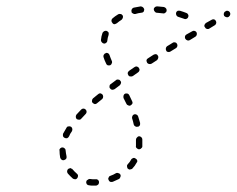

<svg xmlns="http://www.w3.org/2000/svg" viewBox="-20 -571 743 603"><path d="M262 -9Q258 -9 255 -6Q251 -4 251 0Q250 4 253 8Q256 11 260 11Q265 12 271 12Q277 12 282 12Q286 11 289 8Q291 5 291 1Q291 -1 290 -3Q289 -5 288 -6Q286 -7 284 -8Q282 -8 281 -8Q276 -8 271 -8Q267 -8 262 -9ZM323 -17Q322 -15 321 -13Q320 -12 320 -10Q320 -8 321 -6Q322 -2 326 0Q330 1 334 0Q344 -4 354 -9Q357 -11 358 -15Q360 -19 358 -23Q357 -24 355 -26Q354 -27 352 -27Q350 -28 348 -28Q346 -28 344 -27Q336 -22 327 -19Q325 -18 323 -17ZM205 -41Q204 -42 202 -43Q200 -43 198 -42Q196 -42 194 -40Q191 -38 191 -34Q190 -30 193 -26Q200 -18 209 -10Q210 -9 212 -9Q214 -8 216 -8Q218 -8 220 -9Q221 -10 223 -12Q225 -15 225 -19Q225 -23 221 -26Q214 -32 208 -39Q207 -41 205 -41ZM379 -52Q379 -50 379 -48Q379 -46 380 -44Q380 -42 382 -41Q383 -40 385 -39Q387 -38 389 -39Q391 -39 393 -40Q395 -40 396 -42Q404 -50 409 -60Q412 -63 411 -67Q410 -71 406 -73Q404 -74 402 -75Q401 -75 399 -75Q397 -74 395 -73Q393 -72 392 -70Q388 -62 381 -55Q380 -54 379 -52ZM183 -105Q180 -108 176 -108Q174 -108 172 -107Q170 -106 169 -105Q168 -103 167 -102Q166 -100 167 -98Q167 -87 169 -76Q170 -72 174 -69Q177 -67 181 -68Q183 -69 185 -70Q187 -71 188 -73Q189 -74 189 -76Q189 -78 189 -80Q187 -89 186 -99Q186 -103 183 -105ZM407 -113Q406 -109 409 -106Q412 -103 416 -102Q418 -102 420 -103Q422 -103 423 -105Q425 -106 426 -108Q427 -109 427 -111Q427 -118 427 -124Q427 -129 427 -133Q427 -135 426 -137Q425 -139 424 -140Q423 -141 421 -142Q419 -143 417 -143Q413 -143 410 -139Q407 -136 407 -132Q407 -128 407 -124Q407 -119 407 -113ZM207 -167Q206 -171 203 -173Q199 -175 195 -174Q191 -174 189 -170Q183 -160 178 -151Q177 -147 178 -143Q179 -140 183 -138Q187 -136 191 -137Q195 -139 197 -143Q200 -151 206 -159Q208 -163 207 -167ZM405 -174Q408 -172 412 -173Q414 -173 416 -174Q418 -176 419 -177Q420 -179 420 -181Q420 -183 420 -185Q417 -195 414 -205Q413 -209 409 -211Q405 -213 402 -212Q400 -211 398 -210Q397 -209 396 -207Q395 -205 395 -203Q394 -201 395 -199Q398 -190 400 -180Q401 -176 405 -174ZM252 -220Q252 -224 249 -227Q246 -230 242 -230Q238 -230 235 -227Q227 -219 220 -211Q218 -208 218 -204Q218 -200 221 -197Q224 -195 229 -195Q233 -195 235 -198Q242 -205 249 -213Q252 -216 252 -220ZM379 -242Q381 -241 383 -240Q385 -239 387 -239Q389 -239 390 -240Q394 -242 396 -246Q397 -250 395 -253Q391 -262 386 -272Q384 -276 381 -277Q377 -278 373 -277Q369 -275 368 -271Q367 -267 368 -263Q373 -254 377 -245Q378 -243 379 -242ZM304 -267Q304 -271 302 -274Q299 -277 295 -278Q291 -278 288 -275Q280 -269 272 -262Q269 -259 269 -255Q268 -251 271 -248Q274 -245 278 -244Q282 -244 285 -247Q293 -253 301 -260Q304 -263 304 -267ZM360 -310Q361 -314 358 -317Q356 -321 351 -321Q347 -322 344 -319L328 -307Q324 -305 324 -300Q323 -296 326 -293Q328 -290 332 -289Q336 -289 340 -291L356 -303Q359 -306 360 -310ZM418 -350Q419 -354 416 -358Q414 -361 410 -362Q406 -363 402 -360L386 -349Q382 -346 381 -342Q381 -338 383 -335Q385 -331 389 -331Q393 -330 397 -332L414 -344Q417 -346 418 -350ZM318 -366Q322 -365 326 -366Q330 -368 331 -372Q333 -376 331 -380Q327 -389 324 -398Q323 -402 319 -404Q315 -406 312 -404Q308 -403 306 -399Q304 -396 305 -392Q308 -382 313 -372Q314 -368 318 -366ZM477 -389Q478 -393 476 -396Q474 -400 470 -401Q466 -401 462 -399L445 -388Q441 -386 440 -382Q440 -378 442 -374Q444 -371 448 -370Q452 -369 456 -371L473 -382Q476 -385 477 -389ZM537 -426Q538 -430 536 -433Q535 -435 534 -436Q532 -437 530 -438Q528 -438 526 -438Q524 -438 523 -437L505 -426Q502 -424 501 -420Q500 -416 502 -412Q503 -411 504 -409Q506 -408 508 -408Q510 -407 512 -408Q514 -408 515 -409L533 -420Q536 -422 537 -426ZM300 -438Q302 -435 307 -434Q311 -434 314 -437Q317 -439 317 -443Q318 -453 321 -461Q322 -465 321 -469Q319 -472 315 -474Q311 -475 307 -473Q304 -471 302 -468Q298 -457 297 -445Q297 -441 300 -438ZM598 -462Q599 -466 597 -470Q595 -473 591 -474Q587 -475 584 -473L566 -463Q562 -461 561 -457Q560 -453 562 -449Q565 -445 569 -444Q573 -443 576 -445L594 -456Q597 -458 598 -462ZM659 -498Q660 -502 658 -505Q657 -507 656 -508Q654 -510 652 -510Q650 -511 648 -510Q646 -510 645 -509L627 -499Q623 -496 622 -492Q621 -488 624 -485Q625 -483 626 -482Q628 -481 630 -480Q632 -480 634 -480Q636 -480 637 -481L655 -492Q658 -494 659 -498ZM330 -506Q330 -502 333 -499Q334 -497 336 -496Q337 -495 339 -495Q341 -495 343 -496Q345 -497 347 -498Q354 -504 362 -509Q365 -512 366 -516Q367 -520 365 -523Q362 -527 358 -527Q354 -528 351 -526Q341 -520 333 -513Q330 -510 330 -506ZM538 -537Q534 -535 533 -531Q532 -527 534 -523Q536 -519 540 -518Q549 -515 558 -512Q560 -511 562 -511Q564 -511 566 -512Q568 -513 569 -514Q571 -516 571 -518Q573 -521 571 -525Q569 -529 566 -530Q556 -534 546 -537Q542 -538 538 -537ZM703 -525Q704 -529 702 -532Q700 -536 695 -537Q691 -538 688 -535H687Q684 -533 683 -529Q682 -525 684 -521Q687 -518 691 -517Q695 -516 698 -518L699 -519Q702 -521 703 -525ZM394 -542Q392 -539 393 -535Q393 -533 394 -531Q396 -530 397 -529Q399 -528 401 -527Q403 -527 405 -527Q414 -530 424 -531Q428 -531 431 -534Q433 -538 433 -542Q432 -544 431 -546Q430 -547 429 -548Q427 -550 425 -550Q424 -551 422 -551Q411 -549 400 -547Q396 -546 394 -542ZM467 -549Q463 -546 463 -542Q463 -540 464 -538Q464 -536 466 -535Q467 -533 469 -532Q470 -531 472 -531Q482 -530 492 -529Q496 -528 499 -531Q503 -533 503 -537Q504 -539 503 -541Q503 -543 501 -545Q500 -546 499 -547Q497 -548 495 -549Q484 -550 474 -551Q470 -551 467 -549Z"/></svg>

Font: FRB American Cursive Dashed Light
Style: Italic
Weight: 300
Italic angle: -25°
Version: Version 2.0;Modular Font Editor K font №1